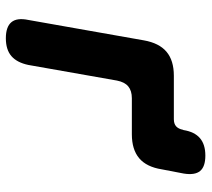

<svg xmlns="http://www.w3.org/2000/svg" viewBox="-52 -642 705 640"><g transform="rotate(90 300.0 -322.5)"><path d="M108 10Q70 10 54.5 -8.5Q39 -27 47 -65L115 -450Q124 -501 153 -525.5Q182 -550 233 -550H378Q393 -550 401.5 -557.5Q410 -565 413 -580L414 -582Q420 -619 441 -637Q462 -655 499 -655Q536 -655 550.5 -637.5Q565 -620 559 -583L545 -510Q537 -459 508 -434.5Q479 -410 428 -410H308Q283 -410 268.5 -398Q254 -386 249 -360L197 -65Q189 -27 167.5 -8.5Q146 10 108 10Z"/></g></svg>

Font: Maple Mono NL ExtraBold
Style: Italic
Weight: 800
Italic angle: -10°
Monospace: yes
Designer: subframe7536
Version: Version 7.000